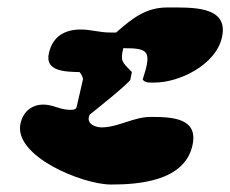

<svg xmlns="http://www.w3.org/2000/svg" viewBox="-20 -480 617 514"><path d="M35 -150C15 -62 201 14 277 14C346 14 473 7 495 -90C512 -164 442 -167 383 -167C338 -167 296 -139 252 -139C237 -139 213 -147 218 -167C218 -168 220 -172 220 -173C224 -176 327 -258 329 -267L333 -287C306 -315 302 -316 310 -351C378 -351 387 -344 362 -267C369 -257 383 -259 394 -259C460 -259 557 -306 574 -379C594 -465 494 -460 428 -460C373 -460 337 -434 291 -393H274C247 -393 223 -401 196 -401C154 -401 121 -383 111 -338C99 -288 156 -288 193 -287C197 -283 203 -272 202 -267L185 -193C183 -185 170 -186 167 -186C141 -186 122 -200 96 -200C65 -200 42 -181 35 -150Z"/></svg>

Font: Charger
Style: OversprayIt
Weight: 400
Designer: Jasper
Foundry: Cannot Into Space Fonts
Version: Version 0.980